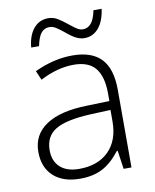

<svg xmlns="http://www.w3.org/2000/svg" viewBox="-83 -787 696 860"><g transform="rotate(-10 265.0 -356.5)"><path d="M411.1 0 398.9 -84H395Q355 -32.7 312.7 -11.5Q270.5 9.8 212.9 9.8Q134.8 9.8 91.3 -30.3Q47.9 -70.3 47.9 -141.1Q47.9 -218.8 112.5 -261.7Q177.2 -304.7 299.8 -307.1L400.9 -310.1V-345.2Q400.9 -420.9 370.1 -459.5Q339.4 -498 271 -498Q197.3 -498 118.2 -457L100.1 -499Q187.5 -540 272.9 -540Q360.4 -540 403.6 -494.6Q446.8 -449.2 446.8 -353V0ZM215.8 -34.2Q300.8 -34.2 349.9 -82.8Q398.9 -131.3 398.9 -217.8V-270L306.2 -266.1Q194.3 -260.7 146.7 -231.2Q99.1 -201.7 99.1 -139.2Q99.1 -89.4 129.6 -61.8Q160.2 -34.2 215.8 -34.2ZM340.3 -606.9Q322.8 -606.9 303.7 -616Q284.7 -625 254.4 -650.9Q238.8 -663.6 223.9 -673.3Q209 -683.1 193.4 -683.1Q171.4 -683.1 156.7 -666.3Q142.1 -649.4 133.3 -606.9H97.7Q102.5 -661.1 128.4 -692.1Q154.3 -723.1 195.3 -723.1Q218.8 -723.1 238.3 -710.9Q257.8 -698.7 278.3 -682.1Q294.9 -668.5 310.5 -657.7Q326.2 -647 340.3 -647Q362.8 -647 377.9 -664.8Q393.1 -682.6 401.4 -723.1H438.5Q430.7 -666.5 404.8 -636.7Q378.9 -606.9 340.3 -606.9Z"/></g></svg>

Font: Zoram GWeb Light
Style: Regular
Weight: 300
Foundry: Ascender Corporation
Version: Version 1.000